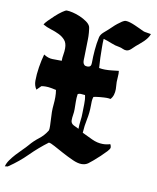

<svg xmlns="http://www.w3.org/2000/svg" viewBox="-91 -827 806 983"><g transform="rotate(10 311.5 -335.5)"><path d="M176 -756Q188 -756 207.5 -751.5Q227 -747 246.5 -738.5Q266 -730 281.5 -719Q297 -708 302 -696Q304 -691 305 -682Q306 -673 307 -663.5Q308 -654 308 -645Q308 -636 308 -630Q308 -607 307 -585Q306 -563 306 -540Q306 -533 305.5 -524.5Q305 -516 306.5 -509Q308 -502 313 -497Q318 -492 328 -492Q340 -492 344.5 -497.5Q349 -503 349 -514Q349 -546 352 -581.5Q355 -617 362 -649Q365 -663 379 -676Q393 -689 404 -698Q411 -704 421 -714Q431 -724 442.5 -733Q454 -742 464.5 -749Q475 -756 484 -756Q493 -756 506 -752Q519 -748 532.5 -742Q546 -736 559 -730Q572 -724 580 -720Q587 -717 600 -715.5Q613 -714 621 -712Q617 -700 609.5 -690Q602 -680 593 -671Q584 -662 574 -654Q564 -646 555 -638Q547 -630 535 -619Q523 -608 511 -608Q501 -608 492 -612.5Q483 -617 472 -619Q451 -622 429.5 -631Q408 -640 387 -646Q386 -635 386 -623.5Q386 -612 386 -601Q386 -574 387 -547.5Q388 -521 390 -495Q405 -492 421 -492Q439 -492 456.5 -494Q474 -496 492 -498Q494 -484 492.5 -469.5Q491 -455 491 -440Q491 -431 492 -421.5Q493 -412 493 -403Q493 -388 489 -374Q485 -360 475 -349Q470 -350 464.5 -350.5Q459 -351 454 -351Q450 -351 440.5 -350.5Q431 -350 420 -349Q409 -348 399.5 -346.5Q390 -345 387 -344Q383 -333 382.5 -321Q382 -309 382 -297Q382 -261 374.5 -225.5Q367 -190 365 -154Q390 -142 418.5 -128.5Q447 -115 476 -115Q496 -115 514 -121Q519 -113 519 -104Q519 -97 506 -83Q493 -69 476 -53Q459 -37 443 -23.5Q427 -10 420 -5Q406 5 386 5Q366 5 338.5 -7.5Q311 -20 284 -34.5Q257 -49 234.5 -61.5Q212 -74 203 -74Q155 -38 113 4Q71 46 21 80Q16 84 12 83.5Q8 83 2 85Q6 68 18 51Q30 34 45 17.5Q60 1 76 -14.5Q92 -30 104 -44Q124 -68 149.5 -87.5Q175 -107 192 -135Q194 -142 194 -148.5Q194 -155 194 -161Q194 -179 192.5 -196.5Q191 -214 191 -231Q191 -251 193 -270Q195 -289 195 -309Q195 -328 192 -346Q178 -349 164.5 -351.5Q151 -354 137 -354Q132 -354 126 -353.5Q120 -353 115 -352L93 -330Q80 -349 80 -374Q80 -407 86 -445Q92 -483 101 -514Q124 -499 146 -498.5Q168 -498 195 -498Q195 -515 198 -531Q201 -547 201 -564Q201 -591 188 -606Q175 -621 155.5 -630.5Q136 -640 113 -647Q90 -654 71 -665Q74 -672 88.5 -687Q103 -702 120 -717.5Q137 -733 153.5 -744.5Q170 -756 176 -756ZM305 -344Q302 -324 302.5 -304.5Q303 -285 303 -265Q303 -250 300.5 -235.5Q298 -221 298 -207Q298 -191 313 -183Q328 -175 340 -170Q340 -191 343 -212Q346 -233 346 -253Q346 -276 347 -300Q348 -324 343 -346Q337 -346 331.5 -347Q326 -348 320 -348Q310 -348 305 -344Z"/></g></svg>

Font: Hand Textur
Style: Regular
Weight: 400
Designer: F. H. Ehmcke um 1935
Foundry: Peter Wiegel
Version: Version 1.000